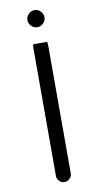

<svg xmlns="http://www.w3.org/2000/svg" viewBox="-92 -861 462 897"><g transform="rotate(-10 139.0 -412.5)"><path d="M106 -663.6Q104 -657.2 104 -641.6V-39.1Q104 -24.9 114.3 -14.6Q124.5 -4.4 138.7 -4.4Q153.3 -4.4 163.8 -14.9Q174.3 -25.4 174.3 -39.1V-641.6Q174.3 -655.8 172.4 -663.6ZM111.3 -751Q123.5 -738.8 139.6 -738.8Q155.8 -738.8 168 -751Q180.2 -763.2 180.2 -779.3Q180.2 -795.4 168 -807.6Q155.8 -819.8 139.6 -819.8Q123.5 -819.8 111.3 -807.6Q99.1 -795.4 99.1 -779.3Q99.1 -763.2 111.3 -751Z"/></g></svg>

Font: YuPearl-ExtraLight
Style: ExtraLight
Weight: 200
Designer: Max Yao
Foundry: Max-Everyday
Version: Version 1.011; ttfautohint (v1.8.3)